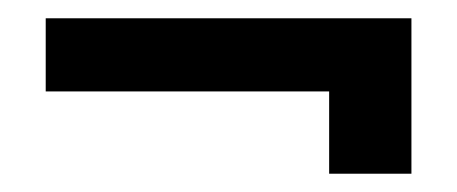

<svg xmlns="http://www.w3.org/2000/svg" viewBox="-20 -430 500 210"><path d="M340 -330H30V-410H430V-240H340Z"/></svg>

Font: Scada
Style: Regular
Weight: 400
Designer: Jovanny Lemonad
Foundry: Jovanny Lemonad
Version: Version 3.005; ttfautohint (v0.91) -l 8 -r 50 -G 200 -x 0 -w